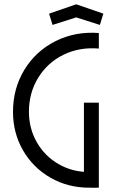

<svg xmlns="http://www.w3.org/2000/svg" viewBox="-20 -872 541 892"><path d="M40.4 -353Q40.4 -460.8 93.2 -547.7Q146 -634.6 237.6 -680.7Q329.1 -726.8 439.2 -718.7V-646.4Q349.5 -654 275.1 -617.7Q200.7 -581.3 157.6 -511Q114.4 -440.7 114.4 -353Q114.4 -275.1 151.3 -210.8Q188.1 -146.5 252.2 -109.6Q316.2 -72.7 394.4 -72.7V0Q295.4 0 214.4 -46.5Q133.4 -93 86.9 -173.5Q40.4 -254 40.4 -353ZM369.9 -2.9V-395H439.2V0Q415.3 0.5 402.2 0.1Q389 -0.3 369.9 -2.9ZM208.1 -808.6 334.1 -852.1 460.1 -808.6 444.1 -756.2 334.1 -791.2 224 -756.2Z"/></svg>

Font: Lineal Thin
Style: Regular
Weight: 200
Designer: Created by Frank Adebiaye with contributions from Anton Moglia & Ariel Martín Pérez
Created by Frank ADEBIAYE with FontF
Foundry: Velvetyne Type Foundry
Version: Version 2.000;Glyphs 3.2 (3227)